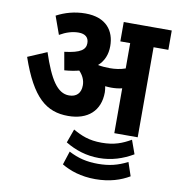

<svg xmlns="http://www.w3.org/2000/svg" viewBox="-96 -717 986 1075"><g transform="rotate(10 397.5 -180.0)"><path d="M486 -216C486 -228 484 -239 482 -250C494 -249 505 -248 516 -248C537 -248 558 -250 578 -255V0H711V-512H795V-622H522V-512H578V-368C550 -358 520 -354 490 -354C465 -354 442 -356 422 -360C455 -389 471 -428 471 -476C471 -562 422 -632 303 -632C242 -632 187 -616 140 -591L177 -488C213 -509 249 -520 284 -520C322 -520 342 -502 342 -470C342 -434 316 -411 223 -400L241 -298C272 -300 300 -305 324 -311C346 -288 358 -262 358 -233C358 -188 333 -164 291 -164C225 -164 180 -234 131 -382L23 -336C99 -115 183 -50 306 -50C418 -50 486 -111 486 -216ZM517 152C589 152 652 131 710 97L682 19C633 47 589 65 517 65C444 65 401 46 353 19L325 97C383 132 446 152 517 152ZM517 272C599 272 661 251 710 222L684 145C629 173 581 185 517 185C453 185 404 173 350 145L325 222C372 250 435 272 517 272Z"/></g></svg>

Font: Noto Sans Devanagari SemiCondensed
Style: Bold
Weight: 700
Width: 4
Designer: Jelle Bosma - Monotype Design Team
Foundry: Monotype Imaging Inc.
Version: Version 2.004